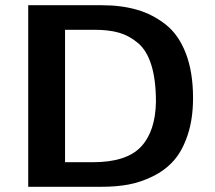

<svg xmlns="http://www.w3.org/2000/svg" viewBox="-20 -715 824 735"><path d="M88 0V-695H370Q445 -695 505 -677.5Q565 -660 614.5 -621Q664 -582 691.5 -510.5Q719 -439 719 -340Q719 -260 698.5 -198.5Q678 -137 645 -100Q612 -63 565 -40Q518 -17 471.5 -8.5Q425 0 371 0ZM229 -94H335Q464 -94 519.5 -153Q575 -212 577 -325Q577 -409 559.5 -465.5Q542 -522 508 -550.5Q474 -579 435 -590Q396 -601 342 -601H229Z"/></svg>

Font: Coval
Style: ExtraBold
Weight: 800
Foundry: Context Ltd
Version: Version 001.000